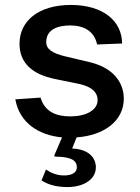

<svg xmlns="http://www.w3.org/2000/svg" viewBox="-20 -547 567 777"><path d="M481 -148C481 -198 454 -268 345 -295L252 -317C187 -331 167 -351 167 -376C167 -429 215 -444 264 -444C317 -444 361 -423 373 -367L474 -371C474 -461 398 -527 267 -527C137 -527 58 -463 59 -368C60 -292 110 -246 204 -227L302 -207C353 -195 375 -173 375 -142C375 -101 328 -76 265 -76C209 -76 162 -93 144 -152L42 -145C59 -50 136 0 231 9L201 79C198 86 200 87 208 87C268 88 291 102 291 130C291 151 272 163 239 163C209 163 185 152 166 139L148 183C178 203 215 210 254 210C315 210 368 181 368 130C368 96 344 57 272 54L290 9C402 1 481 -58 481 -148Z"/></svg>

Font: United Sans SemiBold
Style: Regular
Weight: 600
Designer: Pablo Impallari, Rodrigo Fuenzalida (Modified by Dan O. Williams)
Version: Version 1.000;PS 001.000;hotconv 1.0.88;makeotf.lib2.5.64775